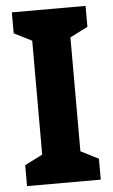

<svg xmlns="http://www.w3.org/2000/svg" viewBox="-52 -750 461 786"><g transform="rotate(-5 178.5 -357.0)"><path d="M330 0H27V-86L100 -123V-591L27 -628V-714H330V-628L257 -591V-123L330 -86Z"/></g></svg>

Font: Noto Sans Kannada Condensed ExtraBold
Style: Regular
Weight: 800
Width: 3
Designer: Jelle Bosma - Monotype Design Team
Foundry: Monotype Imaging Inc.
Version: Version 2.005; ttfautohint (v1.8.4.7-5d5b)